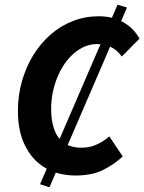

<svg xmlns="http://www.w3.org/2000/svg" viewBox="-20 -733 612 815"><path d="M190 62 150 49 479 -713 519 -701ZM301 12Q227 12 172 -20.5Q117 -53 86.5 -114.5Q56 -176 56 -261Q56 -329 73.5 -389.5Q91 -450 122 -500Q153 -550 195.5 -587Q238 -624 290 -644Q342 -664 400 -664Q456 -664 501.5 -639.5Q547 -615 572 -569L497 -493Q477 -521 450.5 -533.5Q424 -546 391 -546Q359 -546 330 -531Q301 -516 277 -490.5Q253 -465 235 -430Q217 -395 207 -354Q197 -313 197 -270Q197 -220 210.5 -183Q224 -146 252.5 -126Q281 -106 326 -106Q361 -106 390.5 -119.5Q420 -133 444 -154L501 -69Q466 -36 418.5 -12Q371 12 301 12Z"/></svg>

Font: Source Sans 3 ExtraLight
Style: Bold Italic
Weight: 700
Italic angle: -11°
Version: Version 3.052;hotconv 1.1.0;makeotfexe 2.6.0